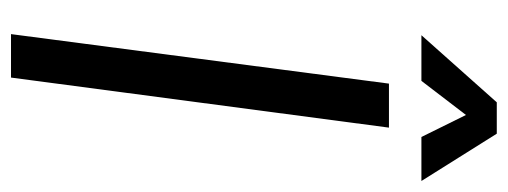

<svg xmlns="http://www.w3.org/2000/svg" viewBox="-307 -615 923 349"><g transform="rotate(90 154.5 -440.5)"><path d="M132 -686H212L121 1H42ZM166 -882H223L309 -745H229L189 -826L127 -745H44Z"/></g></svg>

Font: Bellota
Style: Bold Italic
Weight: 700
Italic angle: -7.5°
Designer: Kemie Guaida
Foundry: Kemie Guaida
Version: Version 4.001